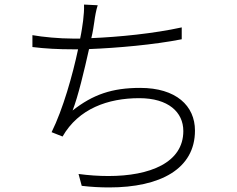

<svg xmlns="http://www.w3.org/2000/svg" viewBox="-20 -795 1040 841"><path d="M776 -675C653 -648 501 -633 380 -628C387 -656 390 -680 393 -699C396 -722 401 -751 408 -772L348 -775C349 -752 347 -731 344 -704C341 -684 338 -658 331 -626H299C240 -626 167 -633 122 -641V-589C178 -582 236 -579 300 -579H322C298 -466 256 -317 206 -216L254 -197C324 -319 453 -365 590 -365C717 -365 783 -304 783 -221C783 -82 636 -24 455 -24C413 -24 368 -27 324 -33L338 19C380 24 420 26 458 26C682 26 834 -55 834 -223C834 -332 751 -410 594 -410C471 -410 387 -381 298 -311C322 -372 349 -486 370 -580C495 -585 654 -599 776 -623Z"/></svg>

Font: Spoqa Han Sans Neo Light
Style: Regular
Weight: 300
Designer: [Spoqa Han Sans Neo] Dong-huui Kim  Younghwa Kang  Yujin Lee  [Noto Sans] Ryoko NISHIZUKA  (kana & ideographs); Paul D. 
Foundry: Spoqa (http://www.spoqa-han-sans.com)
Version: Version 1.000